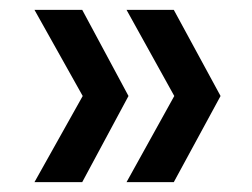

<svg xmlns="http://www.w3.org/2000/svg" viewBox="-20 -490 511 390"><path d="M147 -120H50L148 -295L50 -470H147L241 -295ZM333 -120H237L334 -295L237 -470H333L428 -295Z"/></svg>

Font: DM Sans 9pt 36pt Medium
Style: Regular
Weight: 500
Version: Version 4.004;gftools[0.9.30]